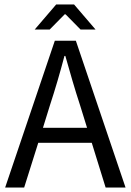

<svg xmlns="http://www.w3.org/2000/svg" viewBox="-20 -838 584 858"><path d="M369 -267 338 -367Q320 -422 304 -476.5Q288 -531 272 -588H268Q253 -531 237 -476.5Q221 -422 203 -367L172 -267ZM390 -200H151L88 0H3L225 -656H319L541 0H452ZM135 -706 231 -818H311L407 -706H340L273 -774H269L202 -706Z"/></svg>

Font: Myanmar Sanpya
Style: Regular
Weight: 400
Designer: Danh Hong
Foundry: Google Inc.
Version: Version 2.00 November 22, 2015